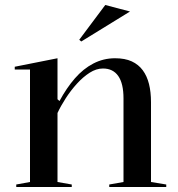

<svg xmlns="http://www.w3.org/2000/svg" viewBox="-20 -748 712 768"><path d="M645 -10V0H417V-10L474 -20V-354Q474 -414 453 -444Q432 -474 392 -474Q365 -474 338.5 -457Q312 -440 287.5 -413Q263 -386 243 -355Q223 -324 210 -296V-20L267 -10V0H45V-10L100 -20V-470H39V-481L210 -515V-351L218 -344Q246 -396 279.5 -434.5Q313 -473 353.5 -494Q394 -515 440 -515Q480 -515 507 -502.5Q534 -490 551 -467Q568 -444 576 -412Q584 -380 584 -339V-20ZM305 -582 297 -589 401 -728 500 -702Z"/></svg>

Font: Kalnia
Style: Regular
Weight: 400
Designer: Frida Medrano
Foundry: Frida Medrano
Version: Version 1.105